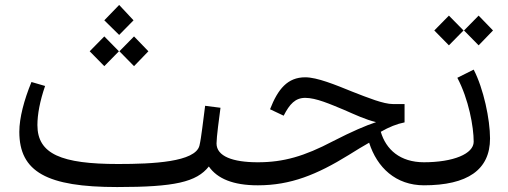

<svg xmlns="http://www.w3.org/2000/svg" viewBox="-20 -748 2051 775"><path d="M453 7C685 7 773 -13 823 -76C857 -27 921 0 1020 0L1040 -12V-81L1020 -93C920 -93 854 -117 854 -169C854 -194 865 -276 870 -313L808 -321C800 -263 793 -193 785 -160C768 -94 597 -86 457 -86C228 -86 131 -126 131 -243C131 -286 141 -340 162 -401L107 -417C77 -344 58 -272 58 -216C58 -54 170 7 453 7ZM342 -541 401 -481 460 -541 401 -601ZM401 -666 461 -607 519 -666 461 -728ZM462 -541 521 -481 579 -541 521 -601Z M1021 0C1153 0 1259 -43 1387 -122C1418 -142 1446 -158 1470 -172C1502 -72 1577 0 1692 0L1711 -12V-81L1692 -93C1594 -93 1538 -145 1517 -216C1550 -235 1582 -248 1613 -254V-328H1566C1528 -328 1466 -353 1402 -378C1333 -406 1260 -436 1212 -436C1141 -436 1102 -389 1070 -307L1125 -281C1149 -328 1172 -353 1212 -353C1256 -353 1312 -328 1370 -304C1411 -286 1456 -265 1498 -255C1456 -241 1402 -218 1324 -178C1208 -117 1124 -93 1021 -93L1002 -81V-12Z M1690 0C1868 0 1958 -63 1958 -189C1958 -266 1932 -390 1892 -467L1826 -434C1872 -347 1892 -236 1892 -176C1892 -127 1810 -93 1690 -93L1673 -81V-12ZM1733 -625 1792 -565 1851 -625 1792 -685ZM1853 -625 1912 -565 1970 -625 1912 -685Z"/></svg>

Font: Wafeq
Style: Regular
Weight: 400
Designer: Rasmus Andersson & Azza Alameddine
Foundry: Google & TypeTogether
Version: Version 3.000;FEAKit 1.0